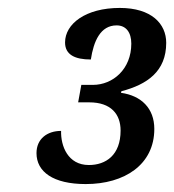

<svg xmlns="http://www.w3.org/2000/svg" viewBox="-20 -844 439 484"><path d="M196 -380C294 -380 369 -429 369 -519C369 -571 336 -603 285 -610L286 -614C351 -631 399 -664 399 -736C399 -784 362 -824 282 -824C196 -824 144 -784 144 -737C144 -706 169 -694 209 -694C216 -740 233 -780 274 -780C298 -780 311 -762 311 -734C311 -670 265 -630 214 -630H185L177 -586H205C260 -586 284 -556 284 -515C284 -453 247 -428 204 -428C151 -428 133 -476 134 -514C99 -514 72 -494 72 -458C72 -411 114 -380 196 -380Z"/></svg>

Font: Noto Serif Tamil Condensed SemiBold
Style: Italic
Weight: 600
Width: 3
Italic angle: -12°
Designer: Indian Type Foundry, Tom Grace, and the Monotype Design Team
Foundry: Monotype Imaging Inc.
Version: Version 2.003